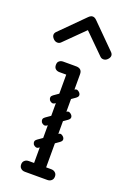

<svg xmlns="http://www.w3.org/2000/svg" viewBox="-162 -774 547 823"><g transform="rotate(20 112.0 -362.5)"><path d="M117 0Q90 0 90 -26V-474Q90 -500 117 -500Q145 -500 145 -474V-26Q145 0 117 0ZM59 -452Q47 -452 40 -459Q34 -465 34 -476Q34 -488 40 -493Q47 -500 59 -500H110Q121 -500 127 -498.5Q133 -497 134 -495Q138 -491 141 -486Q144 -481 144 -476Q142 -463 135 -459Q131 -452 110 -452ZM40 -25Q40 -36 47 -42Q54 -49 66 -49H115Q127 -49 134 -43Q141 -36 141 -25Q141 -13 134 -6Q127 0 115 0H66Q54 0 47 -7Q40 -13 40 -25ZM194 -25Q194 -13 187 -7Q180 0 168 0H119Q108 0 100 -6Q93 -13 93 -25Q93 -36 100 -43Q108 -49 119 -49H168Q180 -49 187 -42Q194 -36 194 -25ZM87 -320Q80 -315 73.5 -317Q67 -319 62 -325Q58 -332 59 -338Q60 -344 67 -349L144 -403Q152 -409 158.5 -406Q165 -403 169 -398Q174 -391 172.5 -385Q171 -379 164 -374ZM87 -118Q80 -113 73.5 -115Q67 -117 62 -123Q58 -130 59 -136Q60 -142 67 -147L144 -201Q152 -207 158.5 -204Q165 -201 169 -196Q174 -189 172.5 -183Q171 -177 164 -172ZM87 -219Q80 -214 73.5 -216Q67 -218 62 -224Q58 -231 59 -237Q60 -243 67 -248L144 -302Q152 -308 158.5 -305Q165 -302 169 -297Q174 -290 172.5 -284Q171 -278 164 -273ZM22 -574Q16 -568 7 -568Q-3 -568 -11 -576Q-20 -585 -20 -594Q-20 -602 -13 -609L94 -716Q103 -725 112 -725Q121 -725 130 -716L237 -609Q244 -602 244 -594Q244 -585 235 -576Q227 -568 217 -568Q208 -568 202 -574L112 -663Z"/></g></svg>

Font: Nsibidi Libre Uzo
Style: Regular
Weight: 400
Designer: Oluwaseun Badejo
Version: Version 1.021